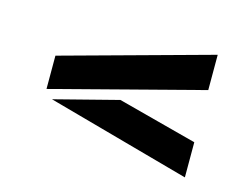

<svg xmlns="http://www.w3.org/2000/svg" viewBox="-67 -621 837 639"><g transform="rotate(15 351.5 -302.0)"><path d="M90.8 -255.9V-370.6L611.8 -513.2V-391.6ZM117.2 -227.5 337.9 -284.2 611.8 -211.9V-90.8Z"/></g></svg>

Font: Black Ops One
Style: Regular
Weight: 400
Designer: James Grieshaber
Foundry: James Grieshaber
Version: Version 1.002